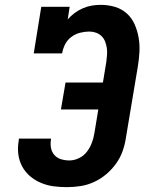

<svg xmlns="http://www.w3.org/2000/svg" viewBox="-20 -763 640 791"><path d="M256 8Q228 8 201 4.5Q174 1 149 -9.5Q124 -20 104 -37Q84 -54 71.5 -77Q59 -100 55.5 -127.5Q52 -155 57 -183L58 -192H190V-188Q187 -171 190 -154Q193 -137 204 -124.5Q215 -112 231.5 -107Q248 -102 266 -102Q286 -102 305.5 -111.5Q325 -121 338 -138Q351 -155 358.5 -175Q366 -195 369 -215L385 -312H231L250 -423H404L418 -508Q420 -523 421 -537.5Q422 -552 420 -565.5Q418 -579 413 -592Q408 -605 398 -614.5Q388 -624 375 -628.5Q362 -633 348 -633Q329 -633 309.5 -628Q290 -623 273.5 -610.5Q257 -598 248 -580Q239 -562 236 -543H119L150 -735H267L259 -683Q271 -697 287 -709Q303 -721 321.5 -729Q340 -737 358.5 -740Q377 -743 395 -743Q426 -743 454 -734.5Q482 -726 502.5 -707.5Q523 -689 534.5 -663Q546 -637 551 -608.5Q556 -580 554.5 -550Q553 -520 548 -490L499 -197Q495 -169 485.5 -141.5Q476 -114 458.5 -89.5Q441 -65 418 -45.5Q395 -26 368 -13.5Q341 -1 312.5 3.5Q284 8 256 8Z"/></svg>

Font: Iosevka HT Extrabold Extended
Style: Italic
Weight: 800
Width: 7
Italic angle: -9°
Monospace: yes
Designer: Belleve Invis
Foundry: Belleve Invis
Version: Version 32.3.0; ttfautohint (v1.8.4)